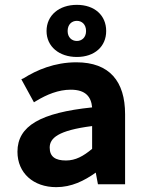

<svg xmlns="http://www.w3.org/2000/svg" viewBox="-20 -760 603 792"><path d="M375 -48 384 0H496V-289C496 -424 432 -503 295 -503C205 -503 131 -471 77 -437L68 -433L120 -338L130 -344C173 -370 221 -390 272 -390C334 -390 356 -360 360 -317C148 -295 52 -241 52 -134C52 -46 118 12 212 12C275 12 327 -14 375 -48ZM360 -146C324 -116 292 -98 252 -98C209 -98 185 -113 185 -151C185 -190 219 -222 360 -240ZM297 -740C224 -740 172 -697 172 -632C172 -568 224 -525 297 -525C370 -525 418 -568 418 -632C418 -697 370 -740 297 -740ZM297 -674C318 -674 335 -659 335 -632C335 -606 318 -591 297 -591C276 -591 259 -606 259 -632C259 -659 276 -674 297 -674Z"/></svg>

Font: Falling Sky
Style: SeBd
Weight: 600
Designer: Paul D. Hunt
Foundry: Adobe Systems Incorporated
Version: Version 1.02